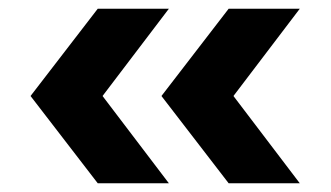

<svg xmlns="http://www.w3.org/2000/svg" viewBox="-20 -489 758 440"><path d="M50 -269 204 -469H367L215 -269L367 -69H204ZM504 -469H667L515 -269L667 -69H504L350 -269Z"/></svg>

Font: Evergrow Sans 
Style: ExtraBold
Weight: 800
Foundry: 10Web
Version: Version 1.000